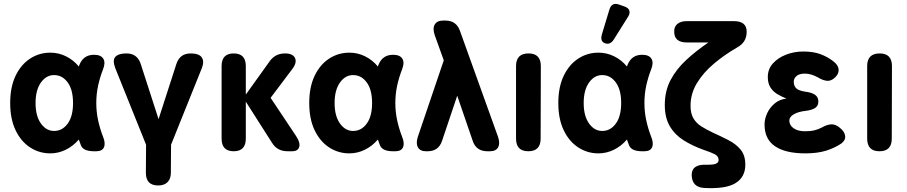

<svg xmlns="http://www.w3.org/2000/svg" viewBox="-20 -787 4719 999"><path d="M242 11Q184 11 136.5 -20Q89 -51 61 -109.5Q33 -168 33 -251Q33 -334 61 -392.5Q89 -451 136.5 -482Q184 -513 242 -513Q285 -513 323.5 -494Q362 -475 390 -441Q391 -443 391.5 -445Q392 -447 393 -449Q414 -502 469 -502Q505 -502 517.5 -481.5Q530 -461 516 -426Q500 -385 490.5 -341.5Q481 -298 481 -251Q481 -205 490.5 -161Q500 -117 516 -76Q530 -42 521 -21Q512 0 481 0H469Q413 0 401 -31Q396 -46 390 -61Q360 -26 321.5 -7.5Q283 11 242 11ZM269 -106Q308 -109 334 -146.5Q360 -184 360 -251Q360 -318 334 -355.5Q308 -393 269 -396Q225 -400 195 -360.5Q165 -321 165 -251Q165 -181 195 -141.5Q225 -102 269 -106Z M803 178Q739 178 739 112L740 -34L580 -432Q564 -474 580.5 -491.5Q597 -509 638 -509Q694 -509 712 -455L805 -167L898 -455Q916 -509 972 -509Q1016 -509 1030 -488Q1044 -467 1030 -432L870 -34L869 112Q869 143 852 160.5Q835 178 803 178Z M1196 0Q1133 0 1133 -66V-443Q1133 -509 1196 -509Q1259 -509 1259 -443V-295L1383 -468Q1412 -509 1463 -509Q1504 -509 1515 -485Q1526 -461 1501 -428L1388 -278L1520 -80Q1543 -46 1537 -23Q1531 0 1499 0H1476Q1423 0 1396 -43L1259 -258V-66Q1259 0 1196 0Z M1798 11Q1740 11 1692.5 -20Q1645 -51 1617 -109.5Q1589 -168 1589 -251Q1589 -334 1617 -392.5Q1645 -451 1692.5 -482Q1740 -513 1798 -513Q1841 -513 1879.5 -494Q1918 -475 1946 -441Q1947 -443 1947.5 -445Q1948 -447 1949 -449Q1970 -502 2025 -502Q2061 -502 2073.5 -481.5Q2086 -461 2072 -426Q2056 -385 2046.5 -341.5Q2037 -298 2037 -251Q2037 -205 2046.5 -161Q2056 -117 2072 -76Q2086 -42 2077 -21Q2068 0 2037 0H2025Q1969 0 1957 -31Q1952 -46 1946 -61Q1916 -26 1877.5 -7.5Q1839 11 1798 11ZM1825 -106Q1864 -109 1890 -146.5Q1916 -184 1916 -251Q1916 -318 1890 -355.5Q1864 -393 1825 -396Q1781 -400 1751 -360.5Q1721 -321 1721 -251Q1721 -181 1751 -141.5Q1781 -102 1825 -106Z M2196 0Q2166 0 2154.5 -20.5Q2143 -41 2154 -75L2289 -473L2242 -604Q2230 -639 2242 -659.5Q2254 -680 2285 -680H2298Q2354 -680 2373 -627L2571 -76Q2583 -42 2572 -21Q2561 0 2529 0H2516Q2458 0 2440 -53L2359 -289L2280 -54Q2262 0 2205 0Z M2729 0Q2665 0 2665 -66V-443Q2665 -509 2730 -509Q2794 -509 2794 -443L2793 -66Q2793 0 2729 0Z M3094 11Q3036 11 2988.5 -20Q2941 -51 2913 -109.5Q2885 -168 2885 -251Q2885 -334 2913 -392.5Q2941 -451 2988.5 -482Q3036 -513 3094 -513Q3137 -513 3175.5 -494Q3214 -475 3242 -441Q3243 -443 3243.5 -445Q3244 -447 3245 -449Q3266 -502 3321 -502Q3357 -502 3369.5 -481.5Q3382 -461 3368 -426Q3352 -385 3342.5 -341.5Q3333 -298 3333 -251Q3333 -205 3342.5 -161Q3352 -117 3368 -76Q3382 -42 3373 -21Q3364 0 3333 0H3321Q3265 0 3253 -31Q3248 -46 3242 -61Q3212 -26 3173.5 -7.5Q3135 11 3094 11ZM3121 -106Q3160 -109 3186 -146.5Q3212 -184 3212 -251Q3212 -318 3186 -355.5Q3160 -393 3121 -396Q3077 -400 3047 -360.5Q3017 -321 3017 -251Q3017 -181 3047 -141.5Q3077 -102 3121 -106ZM3174 -582Q3155 -552 3128 -562Q3101 -571 3112 -609L3151 -738Q3163 -777 3202 -763L3230 -753Q3250 -746 3254.5 -731.5Q3259 -717 3248 -700Z M3645 191Q3581 188 3579 125Q3578 68 3652 70Q3690 71 3704.5 65Q3719 59 3719 46Q3719 26 3700 16Q3681 6 3642 -7Q3583 -28 3537 -57Q3491 -86 3465 -130.5Q3439 -175 3439 -241Q3439 -313 3468.5 -369.5Q3498 -426 3549.5 -474Q3601 -522 3666 -566H3554Q3488 -566 3488 -622Q3487 -648 3504.5 -662.5Q3522 -677 3554 -677H3799Q3865 -677 3865 -622V-619Q3864 -567 3817 -541Q3751 -503 3695.5 -456.5Q3640 -410 3606.5 -355Q3573 -300 3573 -237Q3573 -196 3588 -171Q3603 -146 3629 -129.5Q3655 -113 3689 -97Q3731 -78 3770 -58Q3809 -38 3833.5 -8.5Q3858 21 3858 70Q3858 134 3807.5 165.5Q3757 197 3645 191Z M4170 11Q4067 11 4012.5 -26Q3958 -63 3958 -139Q3958 -168 3971.5 -197.5Q3985 -227 4010.5 -248.5Q4036 -270 4072 -274Q4047 -284 4025 -297Q4003 -310 3989 -331.5Q3975 -353 3975 -386Q3975 -428 4002 -457.5Q4029 -487 4071 -503Q4113 -519 4159 -519Q4211 -519 4248 -505.5Q4285 -492 4316 -468Q4342 -448 4343.5 -425.5Q4345 -403 4325 -384Q4305 -365 4284 -366.5Q4263 -368 4236 -384Q4220 -393 4203 -398.5Q4186 -404 4168 -404Q4139 -404 4124.5 -391.5Q4110 -379 4110 -362Q4110 -340 4123 -327.5Q4136 -315 4170 -310Q4203 -306 4220.5 -294Q4238 -282 4238 -259Q4238 -236 4221 -225Q4204 -214 4171 -210Q4134 -206 4110.5 -192.5Q4087 -179 4087 -160Q4087 -135 4109.5 -119.5Q4132 -104 4168 -104Q4197 -104 4217.5 -109Q4238 -114 4257 -124Q4283 -139 4305.5 -140Q4328 -141 4350 -122Q4375 -102 4377.5 -79.5Q4380 -57 4357 -40Q4321 -16 4276.5 -2.5Q4232 11 4170 11Z M4556 0Q4492 0 4492 -66V-443Q4492 -509 4557 -509Q4621 -509 4621 -443L4620 -66Q4620 0 4556 0Z"/></svg>

Font: Zen Maru Gothic Black
Style: Regular
Weight: 900
Designer: Yoshimichi Ohira
Foundry: Positype
Version: Version 1.001